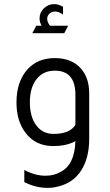

<svg xmlns="http://www.w3.org/2000/svg" viewBox="-20 -722 533 932"><path d="M311 -597 292 -561H137L156 -597H182Q172 -615 172 -633Q172 -661 193 -681.5Q214 -702 243 -702Q265 -702 286 -689V-651Q266 -666 247 -666Q231 -666 220 -655.5Q209 -645 209 -631Q209 -614 223 -597ZM346 -37Q304 -13 238 -13Q151 -13 102 -80Q60 -137 60 -224Q60 -329 116 -388Q165 -440 246 -440Q329 -440 374 -388Q413 -343 413 -268V-48Q413 45 374 105.5Q335 166 263 183Q239 190 211 190Q153 190 98 162V103Q150 131 201 131Q242 131 273 113Q343 78 346 -37ZM346 -262Q346 -379 246 -379Q190 -379 157.5 -338Q125 -297 125 -225Q125 -155 156 -113.5Q187 -72 240 -72Q319 -72 346 -116Z"/></svg>

Font: Tajawal
Style: Regular
Weight: 400
Designer: Boutros Fonts
Foundry: Created by Boutros International 2017
Version: Version 1.700